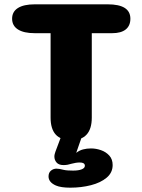

<svg xmlns="http://www.w3.org/2000/svg" viewBox="-20 -639 659 888"><path d="M478 -619Q583 -619 583 -552.5Q583 -520 561.5 -502.8Q540 -485.5 498.5 -485.5H404.5V-95Q404.5 9.5 309 9.5Q214 9.5 214 -95V-485.5H141Q90 -485.5 63 -502.8Q36 -520 36 -552.5Q36 -585 63 -602Q90 -619 141 -619ZM305 229Q283.5 229 266.8 226.5Q250 224 238.5 219Q204.5 204 204.5 177Q204.5 159.5 215.8 150.2Q227 141 241 141Q253.5 141 272 146Q282 148.5 293 149.2Q304 150 318 150Q343 150 357.8 144.2Q372.5 138.5 372.5 127.5Q372.5 120 366.5 116.2Q360.5 112.5 349.5 112.5Q340 112.5 330.5 114Q321 115.5 312 118Q302.5 121 293 122.8Q283.5 124.5 274 124.5Q252 124.5 241.8 112.8Q231.5 101 231.5 85Q231.5 79.5 233 73.5Q234.5 67.5 236.5 62L266 -16.5Q279.5 -52 322.5 -52Q337 -52 349 -43.8Q361 -35.5 361 -14L332.5 68Q347 56.5 364.2 52Q381.5 47.5 401 47.5Q424 47.5 447 55.5Q470 63.5 485.5 80.5Q501 97.5 501 124.5Q501 159.5 473.2 182.8Q445.5 206 400.8 217.5Q356 229 305 229Z"/></svg>

Font: Sono ExtraLight Monospace ExtraBold
Style: Regular
Weight: 800
Version: Version 2.112